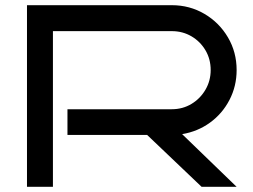

<svg xmlns="http://www.w3.org/2000/svg" viewBox="-20 -720 976 740"><path d="M892 0H757L547 -200H240V-299H642Q684 -299 718 -319.5Q752 -340 772 -374.5Q792 -409 792 -450Q792 -492 772 -526Q752 -560 718 -580Q684 -600 642 -600H184V0H84V-700H642Q711 -700 768 -666.5Q825 -633 858.5 -576Q892 -519 892 -450Q892 -388 864.5 -335Q837 -282 789.5 -247.5Q742 -213 682 -203Z"/></svg>

Font: Bruno Ace
Style: Regular
Weight: 400
Version: Version 1.100; ttfautohint (v1.8.4.7-5d5b);gftools[0.9.27]